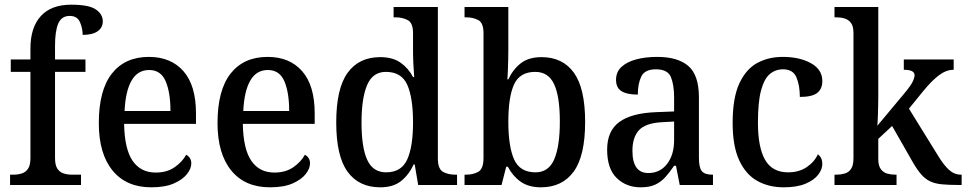

<svg xmlns="http://www.w3.org/2000/svg" viewBox="-20 -790 4127 820"><path d="M23 0V-44H37Q56 -44 72.5 -49Q89 -54 99.5 -69Q110 -84 110 -115V-483H26V-536H110V-583Q110 -673 154.5 -721.5Q199 -770 284 -770Q360 -770 389.5 -749.5Q419 -729 419 -699Q419 -672 397 -656.5Q375 -641 333 -641Q333 -669 321.5 -695.5Q310 -722 278 -722Q243 -722 229 -690Q215 -658 215 -594V-536H345V-483H215V-115Q215 -84 225.5 -69Q236 -54 252.5 -49Q269 -44 288 -44H326V0Z M626 10Q519 10 460.5 -62Q402 -134 402 -264Q402 -405 458 -476Q514 -547 616 -547Q710 -547 763.5 -486Q817 -425 817 -306V-261H510Q512 -153 546.5 -103Q581 -53 645 -53Q693 -53 726 -76Q759 -99 775 -129Q784 -125 790.5 -115.5Q797 -106 797 -92Q797 -70 778.5 -46.5Q760 -23 722.5 -6.5Q685 10 626 10ZM708 -316Q708 -395 687.5 -443Q667 -491 617 -491Q568 -491 542 -446Q516 -401 512 -316Z M1133 10Q1026 10 967.5 -62Q909 -134 909 -264Q909 -405 965 -476Q1021 -547 1123 -547Q1217 -547 1270.5 -486Q1324 -425 1324 -306V-261H1017Q1019 -153 1053.5 -103Q1088 -53 1152 -53Q1200 -53 1233 -76Q1266 -99 1282 -129Q1291 -125 1297.5 -115.5Q1304 -106 1304 -92Q1304 -70 1285.5 -46.5Q1267 -23 1229.5 -6.5Q1192 10 1133 10ZM1215 -316Q1215 -395 1194.5 -443Q1174 -491 1124 -491Q1075 -491 1049 -446Q1023 -401 1019 -316Z M1604 10Q1513 10 1464.5 -56.5Q1416 -123 1416 -267Q1416 -412 1464.5 -479Q1513 -546 1604 -546Q1657 -546 1690.5 -522.5Q1724 -499 1744 -461H1749Q1747 -485 1745.5 -515.5Q1744 -546 1744 -571V-649Q1744 -692 1721.5 -704Q1699 -716 1669 -716H1661V-760H1850V-114Q1850 -69 1871.5 -56.5Q1893 -44 1925 -44H1932V0H1766L1751 -88H1747Q1726 -43 1692.5 -16.5Q1659 10 1604 10ZM1629 -54Q1694 -54 1719 -108.5Q1744 -163 1744 -267Q1744 -372 1719.5 -427.5Q1695 -483 1628 -483Q1572 -483 1548 -427Q1524 -371 1524 -266Q1524 -160 1548.5 -107Q1573 -54 1629 -54Z M2290 10Q2237 10 2203 -14.5Q2169 -39 2149 -78H2142L2122 0H1964V-44H1971Q2001 -44 2023 -56.5Q2045 -69 2045 -116V-648Q2045 -692 2023 -704Q2001 -716 1971 -716H1964V-760H2151V-579Q2151 -562 2150.5 -536.5Q2150 -511 2149 -487.5Q2148 -464 2147 -451H2151Q2171 -494 2204.5 -520Q2238 -546 2293 -546Q2383 -546 2431 -479.5Q2479 -413 2479 -269Q2479 -124 2430 -57Q2381 10 2290 10ZM2267 -54Q2323 -54 2347 -109.5Q2371 -165 2371 -271Q2371 -378 2346.5 -430.5Q2322 -483 2266 -483Q2200 -483 2175.5 -429.5Q2151 -376 2151 -270Q2151 -165 2175.5 -109.5Q2200 -54 2267 -54Z M2716 10Q2655 10 2614 -29.5Q2573 -69 2573 -151Q2573 -231 2625 -269Q2677 -307 2782 -311L2859 -314V-373Q2859 -427 2845.5 -460.5Q2832 -494 2781 -494Q2734 -494 2719 -463.5Q2704 -433 2704 -386Q2658 -386 2634.5 -400.5Q2611 -415 2611 -449Q2611 -483 2634.5 -504.5Q2658 -526 2697.5 -536.5Q2737 -547 2787 -547Q2875 -547 2920 -508Q2965 -469 2965 -374V-116Q2965 -74 2977.5 -59Q2990 -44 3022 -44H3025V0H2883L2867 -82H2859Q2840 -54 2821.5 -33.5Q2803 -13 2778.5 -1.5Q2754 10 2716 10ZM2749 -51Q2799 -51 2829 -90Q2859 -129 2859 -191V-271L2806 -268Q2736 -264 2708.5 -233.5Q2681 -203 2681 -146Q2681 -51 2749 -51Z M3327 10Q3263 10 3214 -17.5Q3165 -45 3137 -105.5Q3109 -166 3109 -265Q3109 -372 3137.5 -433.5Q3166 -495 3214 -521Q3262 -547 3323 -547Q3395 -547 3443.5 -520Q3492 -493 3492 -444Q3492 -410 3470 -393Q3448 -376 3396 -376Q3396 -425 3381.5 -459.5Q3367 -494 3324 -494Q3292 -494 3268 -474Q3244 -454 3230.5 -404.5Q3217 -355 3217 -266Q3217 -161 3247.5 -107.5Q3278 -54 3346 -54Q3392 -54 3425 -76Q3458 -98 3473 -131Q3492 -117 3492 -90Q3492 -67 3474.5 -44Q3457 -21 3420.5 -5.5Q3384 10 3327 10Z M3544 0V-44H3553Q3571 -44 3588 -49Q3605 -54 3615 -69Q3625 -84 3625 -115V-649Q3625 -678 3614.5 -692Q3604 -706 3587.5 -711Q3571 -716 3553 -716H3544V-760H3731V-375Q3731 -361 3730.5 -341Q3730 -321 3729.5 -301Q3729 -281 3728 -267Q3727 -253 3727 -253L3843 -392Q3869 -423 3877.5 -440.5Q3886 -458 3886 -469Q3886 -492 3840 -492V-536H4053V-492Q4021 -492 3990 -468.5Q3959 -445 3923 -401L3862 -326L3985 -127Q4009 -87 4032 -65.5Q4055 -44 4084 -44H4087V0H4074Q4030 0 4001 -3Q3972 -6 3951.5 -16Q3931 -26 3914 -45.5Q3897 -65 3878 -98L3790 -252L3731 -197V-111Q3731 -82 3742 -67.5Q3753 -53 3769.5 -48.5Q3786 -44 3804 -44H3809V0Z"/></svg>

Font: Noto Serif Tamil SemiCondensed Medium
Style: Italic
Weight: 500
Width: 4
Italic angle: -12°
Designer: Indian Type Foundry, Tom Grace, and the Monotype Design Team
Foundry: Monotype Imaging Inc.
Version: Version 2.003; ttfautohint (v1.8.4.7-5d5b)